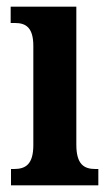

<svg xmlns="http://www.w3.org/2000/svg" viewBox="-20 -556 330 576"><path d="M13 0H275V-49H266C232 -49 209 -63 209 -122V-536H12V-487H25C58 -487 80 -473 80 -418V-121C80 -63 57 -49 22 -49H13Z"/></svg>

Font: Noto Serif Bengali ExtraCondensed
Style: Bold
Weight: 700
Width: 2
Designer: Juan Bruce, Universal Thirst, Indian Type Foundry and the Monotype Design Team.
Foundry: Monotype Imaging Inc.
Version: Version 2.003